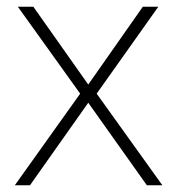

<svg xmlns="http://www.w3.org/2000/svg" viewBox="-20 -550 529 570"><path d="M218 -272 33 -530H79L242 -299L404 -530H450L267 -272L462 0H416L242 -245L69 0H24Z"/></svg>

Font: Noto Sans Lao Looped ExtraLight
Style: Regular
Weight: 200
Designer: Mark Frömberg, Ben Mitchell
Foundry: The Fontpad Ltd
Version: Version 1.002; ttfautohint (v1.8.4.7-5d5b)